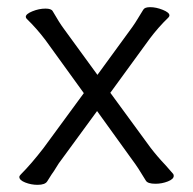

<svg xmlns="http://www.w3.org/2000/svg" viewBox="-20 -504 540 536"><path d="M124 -17 112 2Q106 12 85 12Q67 12 50.5 5.5Q34 -1 34 -10Q34 -13 38 -17Q67 -46 101 -90L214 -244L107 -392Q82 -425 55 -451Q52 -454 52 -457Q52 -465 70.5 -472.5Q89 -480 107 -480Q123 -480 127 -473Q146 -440 158 -424L252 -295L349 -428Q357 -439 366.5 -455Q376 -471 380 -477Q384 -484 399 -484Q416 -484 434.5 -476.5Q453 -469 453 -461Q453 -458 450 -455Q422 -428 398 -396L288 -245L400 -92Q420 -66 442 -43L463 -19Q465 -17 465 -13Q465 -4 448.5 2.5Q432 9 414 9Q392 9 387 0Q365 -37 349 -58L251 -194L150 -56Q145 -50 137.5 -37.5Q130 -25 124 -17Z"/></svg>

Font: Iansui 0.93
Style: Regular
Weight: 400
Designer: But Ko / Fontworks Inc.
Foundry: zi-hi.com / Fontworks Inc.
Version: Version 0.931